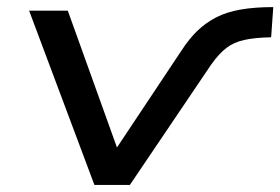

<svg xmlns="http://www.w3.org/2000/svg" viewBox="-20 -521 790 541"><path d="M246 0 62 -491H171L318 -82H294L491 -378Q513 -412 536.5 -434.5Q560 -457 589 -472Q618 -487 657.5 -494Q697 -501 750 -501L744 -416Q698 -415 668.5 -408.5Q639 -402 618 -386Q597 -370 575 -339L346 0Z"/></svg>

Font: Nunito Sans 10pt Expanded Medium
Style: Italic
Weight: 500
Width: 7
Italic angle: -9°
Designer: Vernon Adams
Foundry: Vernon Adams
Version: Version 3.101;gftools[0.9.27]